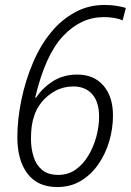

<svg xmlns="http://www.w3.org/2000/svg" viewBox="-20 -745 528 775"><path d="M211 10Q132 10 91 -44Q50 -98 50 -191Q50 -263 66.5 -342.5Q83 -422 114 -494Q145 -566 189 -618Q228 -665 282 -695Q336 -725 402 -725Q428 -725 450 -721.5Q472 -718 488 -713L475 -663Q461 -669 441.5 -672.5Q422 -676 399 -676Q307 -676 235 -600Q163 -524 122 -351H126Q151 -390 193.5 -417Q236 -444 292 -444Q359 -444 397.5 -399.5Q436 -355 436 -279Q436 -226 421 -175Q406 -124 377 -82Q348 -40 306.5 -15Q265 10 211 10ZM215 -39Q255 -39 285.5 -60.5Q316 -82 337 -117.5Q358 -153 369 -194Q380 -235 380 -274Q380 -333 352.5 -364.5Q325 -396 276 -396Q236 -396 203 -378Q170 -360 148 -332.5Q126 -305 118 -277Q105 -242 105 -185Q105 -146 115.5 -112.5Q126 -79 150 -59Q174 -39 215 -39Z"/></svg>

Font: Noto Sans SemiCondensed Light
Style: Italic
Weight: 300
Width: 4
Italic angle: -12°
Designer: Monotype Design Team
Foundry: Monotype Imaging Inc.
Version: Version 2.013; ttfautohint (v1.8.4.7-5d5b)